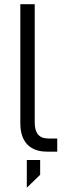

<svg xmlns="http://www.w3.org/2000/svg" viewBox="-20 -710 312 899"><path d="M107.4 -34.2Q75.2 -68.4 75.2 -132.8V-690.4H142.6V-136.7Q142.6 -98.6 158.2 -80.1Q173.8 -61.5 207 -61.5H248V0H200.2Q139.6 0 107.4 -34.2ZM105.5 39.1H168V108.4L105.5 168.9Z"/></svg>

Font: Dinish
Style: Regular
Weight: 400
Designer: Bert Driehuis
Foundry: Playbeing
Version: Version 3.006; git-39231f3c-release